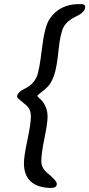

<svg xmlns="http://www.w3.org/2000/svg" viewBox="-20 -758 439 944"><path d="M213.9 -183.6Q213.9 -153.3 198.5 -77.9Q183.1 -2.4 183.1 33Q183.1 68.4 212.9 92.8Q259.3 130.4 259.3 146Q259.3 166 231.4 166Q168.5 166 133.1 136Q97.7 106 97.7 43.9Q97.7 10.3 114.7 -69.1Q131.8 -148.4 131.8 -185.5Q131.8 -222.7 106.4 -242.7Q64 -276.4 64 -281.7Q64 -304.2 103 -322.8Q142.1 -341.3 159.7 -378.9Q172.9 -406.7 186 -517.1Q199.2 -627.4 223.1 -663.6Q272.5 -737.8 367.7 -737.8H379.4Q398.9 -737.8 398.9 -724.1Q398.9 -698.2 355 -677.7Q311 -657.2 293.7 -626.7Q276.4 -596.2 267.8 -510.7Q259.3 -425.3 246.1 -388.2Q232.9 -351.1 216.8 -334Q200.7 -316.9 182.1 -303.5Q163.6 -290 163.6 -286.1L168 -280.3L183.1 -266.1Q213.9 -232.4 213.9 -183.6Z"/></svg>

Font: Averia Libre
Style: Italic
Weight: 400
Italic angle: -7.90001°
Version: Version 1.002